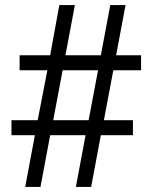

<svg xmlns="http://www.w3.org/2000/svg" viewBox="-20 -734 599 754"><path d="M79 0 117 -203H25V-262H128L166 -458H57V-517H177L213 -714H274L237 -517H376L413 -714H473L436 -517H534V-458H425L388 -262H502V-203H376L338 0H278L316 -203H177L139 0ZM189 -262H328L365 -458H226Z"/></svg>

Font: Noto Serif Dogra
Style: Regular
Weight: 400
Designer: Ek Type
Foundry: Ek Type
Version: Version 1.005